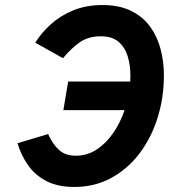

<svg xmlns="http://www.w3.org/2000/svg" viewBox="-20 -731 670 762"><path d="M275 11Q209.5 11 164.5 -12.2Q119.5 -35.5 91.8 -74.8Q64 -114 49.5 -162.5L171 -199Q188.5 -159.5 213.8 -136.2Q239 -113 281 -113Q326 -113 363.5 -137.5Q401 -162 429.2 -203Q457.5 -244 474.5 -294H231.5L250.5 -407.5H497Q497.5 -419.5 497.5 -431Q497.5 -472 486.8 -507.5Q476 -543 450.5 -565Q425 -587 380 -587Q330.5 -587 296 -562.8Q261.5 -538.5 230 -500L120 -561.5Q143.5 -600 181.2 -634.2Q219 -668.5 270.5 -689.8Q322 -711 386 -711Q453.5 -711 500.5 -687.8Q547.5 -664.5 576 -625Q604.5 -585.5 617.5 -535.5Q630.5 -485.5 630.5 -432Q630.5 -343.5 605.5 -263.8Q580.5 -184 533.8 -122.2Q487 -60.5 421.5 -24.8Q356 11 275 11Z"/></svg>

Font: Overpass
Style: Bold Italic
Weight: 700
Italic angle: -10°
Designer: Delve Withrington, Dave Bailey, Thomas Jockin
Foundry: Delve Fonts LLC
Version: Version 4.000; ttfautohint (v1.8.3)